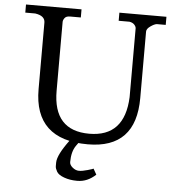

<svg xmlns="http://www.w3.org/2000/svg" viewBox="-61 -797 982 1061"><g transform="rotate(5 429.5 -267.0)"><path d="M282 136V116Q282 73 348 -15L403 -14L383 14Q359 48 359 106Q359 122 376 136Q393 150 411.5 150Q430 150 459.5 141.5Q489 133 491 131L509 163Q463 206 408 206H404Q366 206 334 194.5Q302 183 292 165.5Q282 148 282 136ZM95 -695H40V-740H348V-695H288Q267 -695 258.5 -683.5Q250 -672 250 -662V-280Q250 -59 450 -59Q646 -59 655 -280V-661Q655 -671 645.5 -681.5Q636 -692 618 -695H558V-740H819V-695H769Q755 -693 734.5 -678.5Q714 -664 714 -649V-280Q714 0 447 0Q150 0 150 -280V-649Q150 -687 95 -695Z"/></g></svg>

Font: Sawarabi Mincho
Style: Regular
Weight: 400
Version: Version 1.00